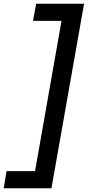

<svg xmlns="http://www.w3.org/2000/svg" viewBox="-57 -758 471 1030"><path d="M-37 252 -22 160H131L273 -646H120L137 -738H394L219 252Z"/></svg>

Font: Gantari SemiBold
Style: Italic
Weight: 600
Italic angle: -10°
Designer: Anugrah Pasau
Foundry: Lafontype
Version: Version 1.000